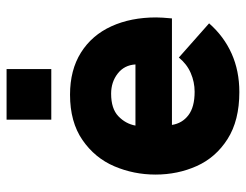

<svg xmlns="http://www.w3.org/2000/svg" viewBox="-102 -635 748 584"><g transform="rotate(-90 272.0 -343.0)"><path d="M33 -244Q33 -310 58.2 -369.2Q83.5 -428.5 138.2 -466.2Q193 -504 276 -504Q351 -504 404 -470.8Q457 -437.5 484 -378.2Q511 -319 511 -242Q511 -225.5 508 -194H184Q189 -162.5 213.8 -143.8Q238.5 -125 285 -125Q314.5 -125 341.8 -136.8Q369 -148.5 389 -173L493 -81Q453.5 -36 401 -12.5Q348.5 11 284 11Q197.5 11 141.2 -24.8Q85 -60.5 59 -118.5Q33 -176.5 33 -244ZM368 -305Q366 -339 340.2 -359Q314.5 -379 279 -379Q233.5 -379 210.5 -357Q187.5 -335 182 -305ZM200 -697H354V-561H200Z"/></g></svg>

Font: HK Grotesk Black
Style: Regular
Weight: 900
Designer: Alfredo Marco Pradil
Foundry: Hanken Design Co.
Version: Version 3.001